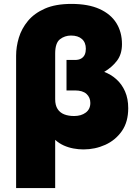

<svg xmlns="http://www.w3.org/2000/svg" viewBox="-20 -753 700 983"><path d="M62.5 210V-468Q62.5 -513.5 76.5 -560Q90.5 -606.5 123 -645.8Q155.5 -685 210 -709Q264.5 -733 345.5 -733Q432 -733 489.5 -707Q547 -681 575.8 -634.8Q604.5 -588.5 604.5 -527Q604.5 -476 579.2 -442.5Q554 -409 513.5 -385Q548 -372 576 -347Q604 -322 620.2 -285Q636.5 -248 636.5 -199Q636.5 -128.5 603.8 -81.8Q571 -35 518.8 -11.5Q466.5 12 407.5 12Q382 12 356.2 7.2Q330.5 2.5 306.5 -8.2Q282.5 -19 262.5 -37V210ZM359.5 -159Q395.5 -159 419 -176.5Q442.5 -194 442.5 -226Q442.5 -254 423 -272Q403.5 -290 363.5 -290H320.5V-446H363.5Q383 -446 395.5 -453.2Q408 -460.5 413.8 -473.2Q419.5 -486 419.5 -503Q419.5 -535.5 399.5 -553.2Q379.5 -571 343.5 -571Q311.5 -571 287 -552Q262.5 -533 262.5 -479V-245Q262.5 -214 274.8 -195Q287 -176 308.8 -167.5Q330.5 -159 359.5 -159Z"/></svg>

Font: Geologica Roman Black
Style: Regular
Weight: 900
Designer: Sindre Bremnes, Frode Helland
Foundry: Monokrom Skriftforlag AS
Version: Version 1.010;gftools[0.9.28]